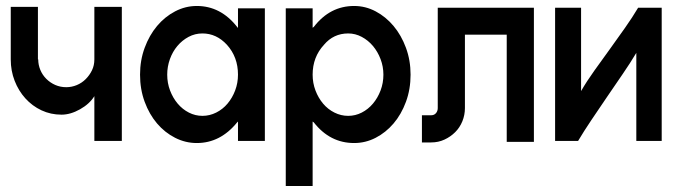

<svg xmlns="http://www.w3.org/2000/svg" viewBox="-20 -474 2272 643"><path d="M296 -2V-152Q280 -126 248 -108Q216 -90 186 -90Q150 -90 119 -104.5Q88 -119 65 -144.5Q42 -170 29 -203.5Q16 -237 16 -275V-451H107V-275H108Q108 -257 115 -240Q122 -223 135 -210Q148 -197 165 -189.5Q182 -182 202 -182Q220 -182 237 -189Q254 -196 267 -209Q280 -222 288 -238.5Q296 -255 296 -275V-451H388V-2Z M867 -446V-2H777V-67L774 -64Q718 5 639 5Q601 5 566.5 -12.5Q532 -30 506 -60.5Q480 -91 464.5 -133Q449 -175 449 -224Q449 -272 464.5 -314Q480 -356 506 -387Q532 -418 566.5 -436Q601 -454 639 -454Q719 -454 774 -384L775 -383Q775 -381 777 -381V-446ZM740 -324Q705 -362 658 -362Q633 -362 611.5 -350.5Q590 -339 574 -320Q558 -301 549 -276Q540 -251 540 -224Q540 -196 549.5 -171Q559 -146 575 -127Q591 -108 612.5 -97Q634 -86 658 -86Q682 -86 704 -97Q726 -108 742 -127Q758 -146 767.5 -171Q777 -196 777 -224Q777 -283 740 -324Z M937 -446H1027V-381Q1029 -383 1031 -384Q1085 -454 1166 -454Q1204 -454 1238 -436Q1272 -418 1298 -387Q1324 -356 1339.5 -314Q1355 -272 1355 -224Q1355 -175 1339.5 -133Q1324 -91 1298 -60.5Q1272 -30 1238 -12.5Q1204 5 1166 5Q1085 5 1031 -64L1027 -67V149H937ZM1065 -324Q1027 -283 1027 -224Q1027 -196 1036.5 -171Q1046 -146 1062 -127Q1078 -108 1100 -97Q1122 -86 1146 -86Q1170 -86 1191.5 -97Q1213 -108 1229 -127Q1245 -146 1254.5 -171Q1264 -196 1264 -224Q1264 -251 1254.5 -276Q1245 -301 1229 -320Q1213 -339 1191.5 -350.5Q1170 -362 1146 -362Q1097 -362 1065 -324Z M1768 -448V1H1677V-358H1537V-112Q1537 -89 1528.5 -68Q1520 -47 1504.5 -31.5Q1489 -16 1468.5 -6.5Q1448 3 1424 3H1393V-88H1424Q1434 -88 1440 -95Q1446 -102 1446 -112V-448Z M2111 -2V-297Q2092 -265 2066 -227Q2040 -189 2013 -149.5Q1986 -110 1960.5 -72Q1935 -34 1916 -2H1839V-448H1926V-169Q1945 -202 1970.5 -237.5Q1996 -273 2022 -309Q2048 -345 2073 -380.5Q2098 -416 2117 -448H2196V-2Z"/></svg>

Font: Fundamental  Brigade
Style: Regular
Weight: 400
Designer: Peter Wiegel, original typeface by Arno Drescher 1935
Foundry: Peter Wiegel
Version: Version 0.000 2012 initial release